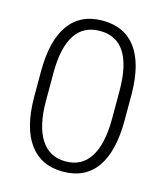

<svg xmlns="http://www.w3.org/2000/svg" viewBox="-110 -805 773 898"><g transform="rotate(15 277.0 -356.0)"><path d="M58.6 -289.1V-416.5Q58.6 -566.4 114.3 -643.6Q169.9 -720.7 276.9 -720.7Q382.3 -720.7 438 -646.2Q493.7 -571.8 495.6 -426.8V-296.4Q495.6 -146 440.4 -68.1Q385.3 9.8 277.8 9.8Q172.4 9.8 116.2 -66.7Q60.1 -143.1 58.6 -289.1ZM116.7 -290Q116.7 -168.5 158 -104Q199.2 -39.6 277.8 -39.6Q356 -39.6 396.2 -102.5Q436.5 -165.5 437 -287.1V-423.8Q437 -545.9 397.2 -608.4Q357.4 -670.9 276.9 -670.9Q197.8 -670.9 157.7 -609.9Q117.7 -548.8 116.7 -429.7Z"/></g></svg>

Font: Roboto Light
Style: Regular
Weight: 300
Designer: Google
Version: Version 2.137; 2017